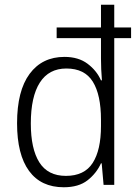

<svg xmlns="http://www.w3.org/2000/svg" viewBox="-20 -780 584 810"><path d="M249 10Q153 10 102.5 -59Q52 -128 52 -260Q52 -397 105 -468.5Q158 -540 252 -540Q311 -540 349.5 -511Q388 -482 406 -441H410Q406 -489 406 -533V-619H219V-664H406V-760H462V-664H533V-619H462V0H417L409 -91H406Q387 -49 349.5 -19.5Q312 10 249 10ZM258 -38Q336 -38 371 -92.5Q406 -147 406 -248V-275Q406 -380 371.5 -435.5Q337 -491 260 -491Q186 -491 148 -431.5Q110 -372 110 -259Q110 -152 146 -95Q182 -38 258 -38Z"/></svg>

Font: Noto Sans Lao UI SemCond Light
Style: Regular
Weight: 300
Width: 4
Designer: Monotype Design Team
Foundry: Monotype Imaging Inc.
Version: Version 2.000; ttfautohint (v1.8.4.7-5d5b)